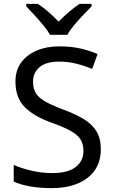

<svg xmlns="http://www.w3.org/2000/svg" viewBox="-20 -964 589 994"><path d="M502 -191Q502 -96 433 -43Q364 10 247 10Q187 10 136 1Q85 -8 51 -24V-110Q87 -94 140.5 -81Q194 -68 251 -68Q331 -68 371.5 -99Q412 -130 412 -183Q412 -218 397 -242Q382 -266 345.5 -286.5Q309 -307 244 -330Q153 -363 106.5 -411Q60 -459 60 -542Q60 -599 89 -639.5Q118 -680 169.5 -702Q221 -724 288 -724Q347 -724 396 -713Q445 -702 485 -684L457 -607Q420 -623 376.5 -634Q333 -645 286 -645Q219 -645 185 -616.5Q151 -588 151 -541Q151 -505 166 -481Q181 -457 215 -438Q249 -419 307 -397Q370 -374 413.5 -347.5Q457 -321 479.5 -284Q502 -247 502 -191ZM239 -784Q226 -807 204 -833.5Q182 -860 158 -886Q134 -912 116 -931V-944H176Q202 -927 230 -903Q258 -879 283 -852Q310 -879 338 -903Q366 -927 392 -944H454V-931Q435 -912 410.5 -886Q386 -860 363.5 -833.5Q341 -807 329 -784Z"/></svg>

Font: Noto Sans Limbu
Style: Regular
Weight: 400
Designer: Monotype Design Team
Foundry: Monotype Imaging Inc.
Version: Version 2.004; ttfautohint (v1.8.4.7-5d5b)